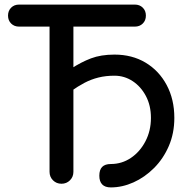

<svg xmlns="http://www.w3.org/2000/svg" viewBox="-20 -801 830 837"><path d="M463 16Q438 16 425.5 3Q413 -10 413 -35Q413 -61 425.5 -73.5Q438 -86 463 -86Q511 -86 550.5 -112.5Q590 -139 614 -185Q638 -231 638 -287Q638 -341 616 -382.5Q594 -424 558 -447.5Q522 -471 479 -471Q441 -471 409 -463Q377 -455 348.5 -440Q320 -425 289 -403V-501Q333 -530 376.5 -546.5Q420 -563 479 -563Q556 -563 614.5 -528Q673 -493 706.5 -430.5Q740 -368 740 -287Q740 -220 716 -164.5Q692 -109 651.5 -68.5Q611 -28 562 -6Q513 16 463 16ZM248 0Q226 0 211 -15Q196 -30 196 -52V-781H300V-52Q300 -30 285 -15Q270 0 248 0ZM63 -685Q42 -685 28.5 -698.5Q15 -712 15 -733Q15 -754 28.5 -767.5Q42 -781 63 -781H568Q589 -781 602.5 -767.5Q616 -754 616 -733Q616 -712 602.5 -698.5Q589 -685 568 -685Z"/></svg>

Font: Comfortaa
Style: Bold
Weight: 700
Designer: Johan Aakerlund
Foundry: Johan Aakerlund
Version: Version 3.104; ttfautohint (v1.8.1.43-b0c9)